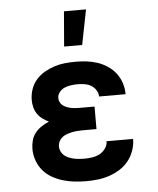

<svg xmlns="http://www.w3.org/2000/svg" viewBox="-54 -803 708 858"><g transform="rotate(-5 300.0 -374.5)"><path d="M298 8Q271 8 245 5Q219 2 194 -5.5Q169 -13 146 -26Q123 -39 106 -59Q89 -79 80 -104.5Q71 -130 71 -156Q71 -175 76 -194Q81 -213 93 -228Q105 -243 121 -253.5Q137 -264 155 -272Q140 -279 126.5 -289Q113 -299 104 -312.5Q95 -326 91 -342Q87 -358 87 -374Q87 -399 95 -422.5Q103 -446 119 -464.5Q135 -483 156.5 -495.5Q178 -508 201 -515.5Q224 -523 248.5 -525.5Q273 -528 297 -528Q322 -528 347 -525Q372 -522 395.5 -514Q419 -506 440 -492Q461 -478 476 -458.5Q491 -439 499 -415Q507 -391 507 -366V-364H388V-365Q388 -380 379 -393.5Q370 -407 357 -414.5Q344 -422 328.5 -424.5Q313 -427 297 -427Q283 -427 268 -425Q253 -423 239.5 -417.5Q226 -412 216 -400Q206 -388 206 -373Q206 -363 210.5 -354Q215 -345 223 -339Q231 -333 240.5 -329.5Q250 -326 260 -324Q270 -322 280 -321.5Q290 -321 300 -321H364V-220H300Q288 -220 276.5 -219Q265 -218 253.5 -215.5Q242 -213 230.5 -209Q219 -205 210 -198Q201 -191 195.5 -180Q190 -169 190 -157Q190 -145 195 -134.5Q200 -124 209 -116.5Q218 -109 229 -104.5Q240 -100 251.5 -97.5Q263 -95 274.5 -94Q286 -93 298 -93Q315 -93 333 -95.5Q351 -98 366.5 -106Q382 -114 393 -129Q404 -144 404 -162H523Q523 -135 514 -109.5Q505 -84 488.5 -63.5Q472 -43 449.5 -29Q427 -15 402 -6.5Q377 2 350.5 5Q324 8 298 8ZM252 -600 265 -757H364L333 -600Z"/></g></svg>

Font: Iosevka Etoile
Style: Bold
Weight: 700
Designer: Belleve Invis
Foundry: Belleve Invis
Version: Version 28.1.0; ttfautohint (v1.8.4)